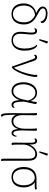

<svg xmlns="http://www.w3.org/2000/svg" viewBox="1454 -2230 1005 3954"><g transform="rotate(90 1957.0 -253.5)"><path d="M268 12Q166 12 108.5 -55.5Q51 -123 51 -241Q51 -315 83 -373Q115 -431 169 -464.5Q223 -498 292 -497L313 -472Q246 -472 197 -444.5Q148 -417 121.5 -365.5Q95 -314 95 -242Q95 -138 141 -78Q187 -18 268 -18Q349 -18 394.5 -78Q440 -138 440 -245Q440 -321 407.5 -375Q375 -429 311 -463L218 -512Q166 -539 140.5 -567Q115 -595 115 -628Q115 -674 154.5 -701.5Q194 -729 261 -729Q314 -729 358 -713.5Q402 -698 428 -673Q454 -648 454 -616Q454 -604 445.5 -595Q437 -586 423 -586Q420 -619 397.5 -643Q375 -667 337.5 -681Q300 -695 253 -695Q207 -695 180 -679Q153 -663 153 -634Q153 -610 171 -592Q189 -574 234 -549L332 -494Q405 -453 444.5 -391Q484 -329 484 -246Q484 -166 458 -108Q432 -50 384 -19Q336 12 268 12Z M811 12Q756 12 716 -9Q676 -30 655.5 -70.5Q635 -111 635 -168Q635 -229 643 -287.5Q651 -346 651 -406Q651 -439 643 -457.5Q635 -476 610 -476Q595 -476 586.5 -468.5Q578 -461 574 -451Q565 -461 565 -474Q565 -493 581.5 -503.5Q598 -514 617 -514Q660 -514 676 -482.5Q692 -451 692 -405Q692 -368 688 -330Q684 -292 680 -250.5Q676 -209 676 -165Q676 -95 711.5 -56.5Q747 -18 811 -18Q892 -18 936 -80.5Q980 -143 980 -261Q980 -349 957.5 -415Q935 -481 901 -503Q904 -513 918 -513Q941 -513 965.5 -481.5Q990 -450 1007 -392.5Q1024 -335 1024 -256Q1024 -173 998 -113Q972 -53 924 -20.5Q876 12 811 12ZM812 -559Q807 -558 798 -559Q789 -560 786 -564L833 -736Q846 -735 857 -732Q868 -729 877 -721Z M1353 7 1199 -427Q1190 -453 1181 -464Q1172 -475 1156 -475Q1140 -475 1131 -467Q1122 -459 1117 -449Q1113 -452 1110 -457.5Q1107 -463 1107 -471Q1107 -482 1118.5 -498Q1130 -514 1161 -514Q1185 -514 1205 -498Q1225 -482 1237 -440L1377 -26L1355 -30Q1369 -32 1386.5 -55Q1404 -78 1422 -115Q1440 -152 1457 -196Q1476 -247 1491 -302.5Q1506 -358 1514.5 -408Q1523 -458 1523 -491Q1523 -498 1522 -505Q1521 -512 1520 -513Q1523 -515 1528.5 -517Q1534 -519 1540 -519Q1556 -519 1561 -510Q1566 -501 1566 -493Q1566 -454 1557 -405.5Q1548 -357 1533.5 -306.5Q1519 -256 1501.5 -209Q1484 -162 1467 -127Q1447 -85 1426.5 -54.5Q1406 -24 1387.5 -8.5Q1369 7 1353 7Z M1850 12Q1821 12 1790.5 -0.5Q1760 -13 1733.5 -41.5Q1707 -70 1690.5 -116.5Q1674 -163 1674 -233Q1674 -309 1700.5 -373.5Q1727 -438 1776 -476Q1825 -514 1890 -514Q1931 -514 1964.5 -498Q1998 -482 2024 -448Q2050 -414 2067 -359L2053 -320Q2034 -394 1994 -436.5Q1954 -479 1896 -479Q1848 -479 1813.5 -456Q1779 -433 1757.5 -396Q1736 -359 1726 -316Q1716 -273 1716 -233Q1716 -177 1730.5 -129.5Q1745 -82 1776 -53Q1807 -24 1857 -24Q1896 -24 1924.5 -42Q1953 -60 1973 -88.5Q1993 -117 2006 -150.5Q2019 -184 2027 -216.5Q2035 -249 2039 -274L2075 -452Q2078 -470 2079 -480.5Q2080 -491 2078 -504Q2081 -506 2085.5 -507Q2090 -508 2095 -508Q2108 -508 2114.5 -501.5Q2121 -495 2122.5 -485.5Q2124 -476 2121 -465L2073 -246Q2074 -142 2087.5 -83.5Q2101 -25 2143 -25Q2159 -25 2171.5 -32Q2184 -39 2190 -53Q2200 -46 2200 -30Q2200 -14 2184 -1Q2168 12 2139 12Q2092 12 2067 -34Q2042 -80 2041 -188L2048 -181Q2037 -132 2012 -87.5Q1987 -43 1947.5 -15.5Q1908 12 1850 12Z M2359 229Q2338 229 2327.5 202Q2317 175 2313 117Q2309 59 2310 -32Q2311 -123 2313 -251L2312 -435Q2311 -461 2309.5 -478.5Q2308 -496 2305 -504Q2309 -507 2315.5 -510.5Q2322 -514 2331 -514Q2347 -514 2350.5 -503Q2354 -492 2354 -478Q2354 -446 2353.5 -412Q2353 -378 2352.5 -343.5Q2352 -309 2352 -275Q2352 -241 2351 -208Q2351 -163 2363.5 -121.5Q2376 -80 2404.5 -52.5Q2433 -25 2482 -25Q2528 -25 2562 -56Q2596 -87 2613.5 -139Q2631 -191 2631 -250Q2631 -348 2631 -414Q2631 -480 2624 -504Q2628 -507 2634 -510.5Q2640 -514 2649 -514Q2666 -514 2670 -500Q2674 -486 2673 -467L2667 -203Q2667 -173 2669 -141.5Q2671 -110 2677 -83.5Q2683 -57 2694.5 -41Q2706 -25 2724 -25Q2741 -25 2752 -36.5Q2763 -48 2770 -65Q2777 -82 2779 -98Q2785 -96 2789.5 -91.5Q2794 -87 2794 -73Q2794 -50 2783.5 -30.5Q2773 -11 2756.5 0.5Q2740 12 2720 12Q2690 12 2671.5 -9.5Q2653 -31 2645 -67Q2637 -103 2637 -149H2644Q2632 -100 2609.5 -63.5Q2587 -27 2554.5 -7.5Q2522 12 2480 12Q2425 12 2393 -12.5Q2361 -37 2347.5 -74.5Q2334 -112 2333 -150H2345Q2345 -68 2345 1Q2345 70 2350 120Q2355 170 2370 192Q2374 198 2378.5 202Q2383 206 2387 208Q2385 215 2378 222Q2371 229 2359 229Z M3276 229Q3264 229 3258 221.5Q3252 214 3250 200Q3248 186 3248 167L3249 -336Q3250 -378 3241.5 -410Q3233 -442 3211.5 -460Q3190 -478 3151 -478Q3107 -478 3071 -452.5Q3035 -427 3010 -389.5Q2985 -352 2972 -314Q2959 -276 2959 -250V-64Q2959 -38 2961.5 -23Q2964 -8 2967 1Q2963 6 2957.5 9Q2952 12 2944 12Q2927 12 2921.5 -3.5Q2916 -19 2917 -47L2920 -266Q2920 -329 2920 -376.5Q2920 -424 2911.5 -450Q2903 -476 2877 -476Q2863 -476 2854 -469.5Q2845 -463 2841 -454Q2837 -458 2834.5 -464Q2832 -470 2832 -477Q2832 -495 2848 -504.5Q2864 -514 2883 -514Q2910 -514 2928 -497.5Q2946 -481 2953 -437Q2960 -393 2955 -312L2942 -318Q2966 -387 3001 -430.5Q3036 -474 3076 -494Q3116 -514 3155 -514Q3185 -514 3209.5 -505Q3234 -496 3252.5 -475Q3271 -454 3280.5 -418Q3290 -382 3290 -327V131Q3290 148 3290.5 164.5Q3291 181 3293 195.5Q3295 210 3298 218Q3297 221 3290.5 225Q3284 229 3276 229ZM3123 -559Q3118 -558 3109 -559Q3100 -560 3097 -564L3144 -736Q3157 -735 3168 -732Q3179 -729 3188 -721Z M3628 12Q3564 12 3517.5 -17.5Q3471 -47 3445.5 -103.5Q3420 -160 3420 -240Q3420 -322 3448 -381Q3476 -440 3529.5 -471Q3583 -502 3659 -502H3801Q3826 -502 3844 -504Q3862 -506 3872 -511Q3875 -509 3879 -503.5Q3883 -498 3883 -490Q3883 -473 3868.5 -469.5Q3854 -466 3825 -466L3707 -465L3649 -466Q3593 -466 3551 -439Q3509 -412 3486.5 -362Q3464 -312 3464 -240Q3464 -168 3485 -118.5Q3506 -69 3543 -43.5Q3580 -18 3627 -18Q3708 -18 3751.5 -77.5Q3795 -137 3796 -242Q3797 -299 3779.5 -349Q3762 -399 3727.5 -431.5Q3693 -464 3640 -466L3698 -475Q3745 -467 3777 -430Q3809 -393 3825 -342Q3841 -291 3840 -240Q3840 -162 3815 -105.5Q3790 -49 3743 -18.5Q3696 12 3628 12Z"/></g></svg>

Font: Arima ExtraLight
Style: Regular
Weight: 250
Designer: Joana Correia and Natanael Gama
Foundry: NDISCOVER
Version: Version 1.101;gftools[0.9.23]